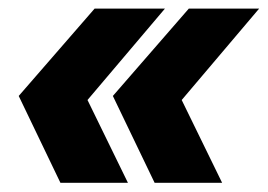

<svg xmlns="http://www.w3.org/2000/svg" viewBox="-20 -525 608 436"><path d="M117.2 -109.9 22.5 -307.1 194.8 -505.4H354.5L178.7 -297.9L270.5 -109.9ZM331.1 -109.9 236.3 -307.1 408.7 -505.4H568.4L392.6 -297.9L484.4 -109.9Z"/></svg>

Font: Schibsted Grotesk ExtraBold
Style: Italic
Weight: 800
Italic angle: -12°
Designer: Bakken & Baeck AS, Henrik Kongsvoll
Foundry: Schibsted ASA
Version: Version 1.100; ttfautohint (v1.8.4.7-5d5b);gftools[0.9.25]